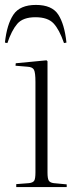

<svg xmlns="http://www.w3.org/2000/svg" viewBox="-22 -760 327 780"><path d="M44 0V-12L96 -16Q112 -18 117 -26Q122 -34 122 -60V-427Q122 -465 116 -476.5Q110 -488 89 -489L41 -493L42 -503L167 -515L171 -511V-59Q171 -35 176 -26.5Q181 -18 196 -16L249 -11V0ZM124 -740Q189 -740 214.5 -701Q240 -662 248 -587L238 -585Q219 -640 195.5 -665Q172 -690 122 -690Q71 -690 48 -663Q25 -636 8 -585L-2 -587Q6 -661 32.5 -700.5Q59 -740 124 -740Z"/></svg>

Font: Display Extralight
Style: Regular
Weight: 200
Designer: Latin by Veronika Burian and Jose Scaglione. Greek by Irene Vlachou. Cyrillic by Vera Evstafieva.
Foundry: TypeTogether
Version: Version 3.002